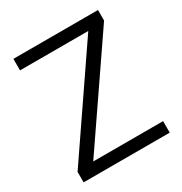

<svg xmlns="http://www.w3.org/2000/svg" viewBox="-164 -823 898 946"><g transform="rotate(-30 285.0 -350.0)"><path d="M40.2 0V-59.6L433 -634.5H44.8V-700H526.2V-640.2L132.7 -65.5H530.2V0Z"/></g></svg>

Font: Envelope Sans Variable
Style: Regular
Weight: 500
Designer: Andreas Rasmussen / Norman Anderson
Foundry: mail.de GmbH
Version: Version 1.150